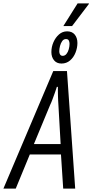

<svg xmlns="http://www.w3.org/2000/svg" viewBox="-64 -1101 539 1121"><path d="M-44 0 247 -686H327L375 0H305L292 -199H110L28 0ZM134 -260H290L277 -489Q276 -500 275.5 -513Q275 -526 274.5 -540.5Q274 -555 274 -569Q274 -583 274 -594H268Q264 -580 257 -561Q250 -542 243 -522.5Q236 -503 229 -489ZM295 -730Q267 -730 251.5 -749Q236 -768 236 -797Q236 -827 248 -854.5Q260 -882 280.5 -900Q301 -918 328 -918Q357 -918 372.5 -899Q388 -880 388 -850Q388 -822 377 -794Q366 -766 345 -748Q324 -730 295 -730ZM302 -775Q315 -775 324 -786Q333 -797 337.5 -813.5Q342 -830 342 -845Q342 -857 337.5 -865Q333 -873 321 -873Q308 -873 299.5 -861.5Q291 -850 286.5 -833Q282 -816 282 -801Q282 -790 287 -782.5Q292 -775 302 -775ZM306 -949 389 -1081H455V-1078L357 -949Z"/></svg>

Font: Archivo ExtraCondensed Light
Style: Italic
Weight: 300
Width: 2
Italic angle: -10°
Designer: Hector Gatti
Foundry: Omnibus-Type
Version: Version 2.001